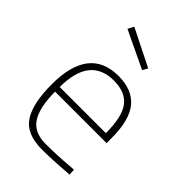

<svg xmlns="http://www.w3.org/2000/svg" viewBox="-217 -830 936 936"><g transform="rotate(45 251.0 -362.0)"><path d="M399 -30 429 -32 431 0Q319 9 246 9Q140 8 99 -55.5Q58 -119 58 -250Q58 -509 260 -509Q355 -509 402.5 -452Q450 -395 450 -269V-236H95Q95 -128 129 -75.5Q163 -23 242 -23Q321 -23 399 -30ZM95 -268H413Q413 -381 376.5 -429Q340 -477 260 -477Q95 -477 95 -268ZM144 -733 336 -637 321 -610 128 -702Z"/></g></svg>

Font: Titillium Web ExtraLight
Style: Regular
Weight: 275
Version: Version 1.002;PS 57.000;hotconv 1.0.70;makeotf.lib2.5.55311